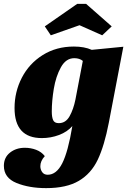

<svg xmlns="http://www.w3.org/2000/svg" viewBox="-51 -770 656 990"><path d="M187 200Q99 200 34 173.5Q-31 147 -31 85Q-31 42 0.5 17Q32 -8 77 -8Q108 -8 135.5 2.5Q163 13 180 35Q157 60 157 87Q157 104 166.5 117.5Q176 131 195 131Q240 131 270 72Q300 13 322 -120Q296 -90 253.5 -74Q211 -58 165 -58Q24 -58 24 -213Q24 -296 61.5 -369Q99 -442 169 -486Q239 -530 330 -530Q384 -530 422 -513L585 -529L510 -137Q487 -18 453 53.5Q419 125 355.5 162.5Q292 200 187 200ZM332 -470Q289 -470 263 -423Q237 -376 226.5 -312.5Q216 -249 216 -195Q216 -166 223 -150.5Q230 -135 252 -135Q288 -135 308 -171Q328 -207 338 -257L376 -456Q359 -470 332 -470ZM211 -588 180 -634 347 -750H393L525 -634L476 -588L359 -640Z"/></svg>

Font: Sansita ExtraBold Italic
Style: Regular
Weight: 800
Italic angle: -11°
Designer: Pablo Cosgaya
Foundry: Omnibus-Type
Version: Version 1.006